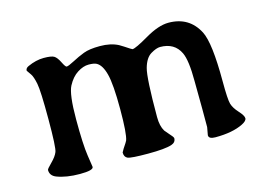

<svg xmlns="http://www.w3.org/2000/svg" viewBox="-68 -577 966 696"><g transform="rotate(-15 415.0 -229.5)"><path d="M554.7 -375.5Q540.5 -375.5 519.5 -363Q498.5 -350.6 488.5 -314.9Q478.5 -279.3 478.5 -132.8Q478.5 -99.1 490.7 -79.1L501 -66.9Q519 -47.4 519 -43Q519 -27.3 502 -21.5Q477.1 -13.2 413.1 -13.2Q349.1 -13.2 336.9 -18.6Q324.7 -23.9 324.7 -41L331.5 -53.2Q346.7 -75.7 348.1 -79.6Q356.9 -103 356.9 -195.8Q356.9 -288.6 346.9 -327.1Q336.9 -365.7 316.9 -376Q307.6 -380.9 287.6 -380.9Q267.6 -380.9 245.6 -366.9Q223.6 -353 208.3 -324Q192.9 -294.9 192.9 -200.4Q192.9 -106 199.5 -63.2Q206.1 -20.5 206.1 -19Q206.1 -5.9 155.5 -5.9Q105 -5.9 69.3 -19.5Q46.9 -28.3 46.9 -49.8Q46.9 -53.7 65.2 -71.8Q83.5 -89.8 89.8 -105.7Q96.2 -121.6 96.2 -227.8Q96.2 -334 90.6 -361.6Q85 -389.2 77.6 -399.9L65.4 -417.5Q65.4 -427.2 76.7 -432.1Q107.9 -446.3 136.7 -446.3Q165.5 -446.3 175.5 -440.2Q185.5 -434.1 195.3 -414.3Q205.1 -394.5 209.5 -394.5Q216.3 -394.5 238.5 -406.2Q260.7 -418 282.7 -426.5Q304.7 -435.1 344.7 -435.1Q384.8 -435.1 413.1 -420.4L429.2 -410.6Q454.6 -393.6 456.5 -393.6Q468.3 -393.6 518.8 -423.1Q569.3 -452.6 606.4 -452.6Q684.1 -452.6 718.8 -385.7Q741.7 -341.3 741.7 -196.8Q741.7 -128.4 746.8 -111.1Q752 -93.8 769.3 -75Q786.6 -56.2 786.6 -46.1Q786.6 -36.1 768.1 -26.9Q729 -7.3 664.1 -7.3Q639.2 -7.3 639.2 -21.5Q644 -46.9 644.5 -50.8V-120.6L643.6 -224.1Q643.6 -301.8 629.4 -331.5Q608.4 -375.5 554.7 -375.5Z"/></g></svg>

Font: Averia Serif
Style: Regular
Weight: 500
Version: Version 1.0